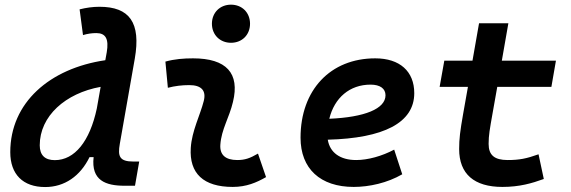

<svg xmlns="http://www.w3.org/2000/svg" viewBox="-20 -771 2384 802"><path d="M168.5 10.3C250 10.3 315.4 -35.6 354 -114.7H371.1C359.9 -17.1 421.4 4.9 500.5 4.9H543.9L561.5 -96.2H537.6C479 -96.2 471.2 -117.7 480.5 -170.4L543 -525.9C569.3 -676.8 521 -742.7 395.5 -742.7C367.7 -742.7 339.8 -738.8 312.5 -731.9L326.7 -624.5C346.7 -630.4 364.3 -632.8 382.3 -632.8C421.4 -632.8 435.5 -608.4 425.8 -552.2L419.9 -519.5C187.5 -485.4 22.9 -342.3 22.9 -135.3C22.9 -43 75.7 10.3 168.5 10.3ZM384.3 -317.4C355 -180.7 292 -102.1 209 -102.1C167.5 -102.1 146 -123 146 -164.1C146 -286.1 253.4 -381.8 400.4 -408.2Z M1057.6 -129.4C1023.9 -109.9 1003.4 -102.5 971.2 -102.5C921.9 -102.5 897.5 -124 900.4 -166.5C904.8 -231 937.5 -278.8 953.1 -345.2C982.4 -465.3 925.8 -527.3 786.1 -527.3C747.6 -527.3 709 -524.4 670.9 -513.7L681.2 -404.3C710.9 -412.1 740.7 -415.5 770.5 -415.5C821.3 -415.5 842.3 -392.6 831.1 -349.1C816.4 -290.5 781.2 -224.1 776.9 -153.3C770 -46.4 830.1 9.8 952.1 9.8C1009.3 9.8 1051.3 -8.3 1091.3 -31.2ZM944.8 -592.3C991.2 -592.3 1024.4 -625.5 1024.4 -671.9C1024.4 -718.3 991.2 -751.5 944.8 -751.5C898.9 -751.5 865.2 -718.3 865.2 -671.9C865.2 -625.5 898.9 -592.3 944.8 -592.3Z M1467.8 -102.5C1400.4 -102.5 1357.9 -133.8 1349.1 -187.5C1582 -193.4 1710.4 -257.8 1710.4 -381.8C1710.4 -473.1 1649.9 -527.3 1547.4 -527.3C1359.9 -527.3 1235.4 -395 1235.4 -195.8C1235.4 -66.4 1317.9 9.8 1457.5 9.8C1522.5 9.8 1597.7 -6.8 1660.2 -43L1626.5 -146C1575.2 -118.7 1516.6 -102.5 1467.8 -102.5ZM1355.5 -274.9C1377 -362.8 1440.9 -417.5 1527.8 -417.5C1567.9 -417.5 1590.3 -400.9 1590.3 -373C1590.3 -316.9 1503.9 -281.2 1355.5 -274.9Z M2078.6 9.8C2149.9 9.8 2202.1 -5.4 2251.5 -23.4L2229.5 -126.5C2179.2 -108.4 2148.9 -102.5 2100.6 -102.5C2045.4 -102.5 2021 -123 2021 -169.9C2021 -206.1 2025.9 -231.9 2037.1 -295.4L2057.1 -408.2H2283.2L2302.2 -517.6H2076.2L2103.5 -673.8H1981L1953.6 -517.6H1835.9L1816.4 -408.2H1934.6L1914.6 -295.4C1901.9 -223.1 1897.9 -191.4 1897.9 -148.4C1897.9 -44.4 1960.4 9.8 2078.6 9.8Z"/></svg>

Font: Cascadia Code SemiBold
Style: Italic
Weight: 600
Italic angle: -10°
Monospace: yes
Designer: Aaron Bell
Foundry: Saja Typeworks
Version: Version 2404.023